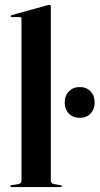

<svg xmlns="http://www.w3.org/2000/svg" viewBox="-20 -762 406 782"><path d="M187 -736V-28.5Q187 -21.5 190 -17.5Q193 -13.5 199 -12.5L226.5 -7.5Q229.5 -7 230.8 -6Q232 -5 232 -3.5Q232 -2 230.8 -1Q229.5 0 227.5 0H26Q24.5 0 23.2 -1Q22 -2 22 -3.5Q22 -5 23.5 -6.2Q25 -7.5 28.5 -8L55.5 -12.5Q62 -13.5 64.8 -17.5Q67.5 -21.5 67.5 -28V-686Q67.5 -689 66 -690.8Q64.5 -692.5 60.5 -692.5H28Q25.5 -692.5 24.5 -693.5Q23.5 -694.5 23.5 -696Q23.5 -698 24.8 -699Q26 -700 28 -700.5L170.5 -740Q175.5 -741.5 177.2 -741.8Q179 -742 181.5 -742Q184 -742 185.5 -740.2Q187 -738.5 187 -736ZM304.5 -282Q277.5 -282 260.5 -299.5Q243.5 -317 243.5 -344.5Q243.5 -372.5 260.8 -390Q278 -407.5 304.5 -407.5Q332 -407.5 348.8 -390Q365.5 -372.5 365.5 -344.5Q365.5 -317 348.8 -299.5Q332 -282 304.5 -282Z"/></svg>

Font: Fraunces 120pt SemiBold
Style: Regular
Weight: 600
Version: Version 1.000;[b76b70a41]